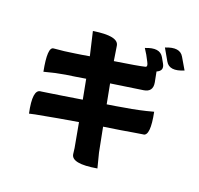

<svg xmlns="http://www.w3.org/2000/svg" viewBox="-153 -1024 1307 1262"><g transform="rotate(20 500.0 -393.0)"><path d="M352 -617 314 -780Q485 -807 495 -743L511 -641Q674 -666 718 -677Q736 -681 719 -712Q698 -755 673 -792Q767 -830 799 -774L820 -737Q845 -693 798 -673L812 -601Q823 -537 759 -528L538 -495L564 -358Q586 -362 627 -368Q668 -375 684 -378Q701 -381 731 -386Q761 -392 780 -396Q799 -400 824 -406L874 -419Q906 -260 858 -254Q884 -259 792 -244L709 -230L592 -212L625 -43Q627 -33 651 59Q477 89 469 24L464 -16Q462 -30 433 -186Q271 -159 211 -147Q131 -133 105 -126Q71 -286 128 -290Q111 -287 183 -298Q197 -300 274 -312Q352 -324 406 -333L380 -470Q355 -466 306 -458Q258 -451 245 -449Q233 -447 203 -441Q174 -436 152 -430L100 -417Q68 -582 111 -584L151 -588Q173 -590 182 -591Q192 -592 218 -596Q245 -600 253 -601Q261 -602 299 -608ZM796 -840Q890 -878 922 -822L969 -742Q875 -702 843 -758L796 -840Z"/></g></svg>

Font: Swei Half Moon CJK SC
Style: Black
Weight: 900
Version: Version 2.071